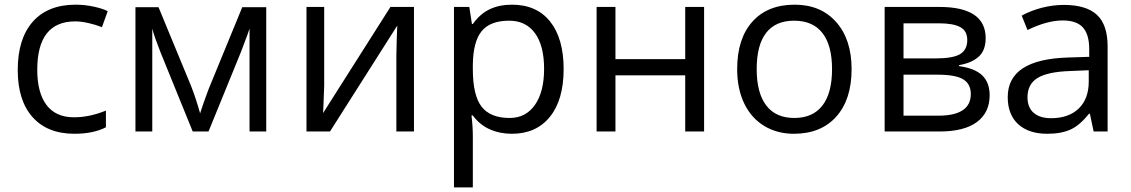

<svg xmlns="http://www.w3.org/2000/svg" viewBox="-20 -565 4860 825"><path d="M299.8 9.8Q183.6 9.8 119.9 -61.8Q56.2 -133.3 56.2 -264.2Q56.2 -398.4 120.8 -471.7Q185.5 -544.9 305.2 -544.9Q343.8 -544.9 382.3 -536.6Q420.9 -528.3 442.9 -517.1L418 -448.2Q391.1 -459 359.4 -466.1Q327.6 -473.1 303.2 -473.1Q140.1 -473.1 140.1 -265.1Q140.1 -166.5 179.9 -113.8Q219.7 -61 297.9 -61Q364.7 -61 435.1 -89.8V-18.1Q381.3 9.8 299.8 9.8Z M839.8 -78.1 855 -123.5 876 -181.2 1021 -534.2H1124V0H1052.2V-441.9L1042.5 -413.6L1014.2 -338.9L876 0H808.1L669.9 -339.8Q644 -405.3 634.3 -441.9V0H562V-534.2H661.1L801.3 -194.8Q822.3 -141.1 839.8 -78.1Z M1373 -535.2V-195.8L1369.6 -106.9L1368.2 -79.1L1657.7 -535.2H1758.8V0H1683.1V-327.1L1684.6 -391.6L1687 -455.1L1397.9 0H1296.9V-535.2Z M2179.7 9.8Q2127.4 9.8 2084.2 -9.5Q2041 -28.8 2011.7 -68.8H2005.9Q2011.7 -22 2011.7 20V240.2H1930.7V-535.2H1996.6L2007.8 -461.9H2011.7Q2043 -505.9 2084.5 -525.4Q2126 -544.9 2179.7 -544.9Q2286.1 -544.9 2344 -472.2Q2401.9 -399.4 2401.9 -268.1Q2401.9 -136.2 2343 -63.2Q2284.2 9.8 2179.7 9.8ZM2168 -476.1Q2085.9 -476.1 2049.3 -430.7Q2012.7 -385.3 2011.7 -286.1V-268.1Q2011.7 -155.3 2049.3 -106.7Q2086.9 -58.1 2169.9 -58.1Q2239.3 -58.1 2278.6 -114.3Q2317.9 -170.4 2317.9 -269Q2317.9 -369.1 2278.6 -422.6Q2239.3 -476.1 2168 -476.1Z M2624.5 -535.2V-311H2924.3V-535.2H3005.4V0H2924.3V-241.2H2624.5V0H2543.5V-535.2Z M3639.2 -268.1Q3639.2 -137.2 3573.2 -63.7Q3507.3 9.8 3391.1 9.8Q3319.3 9.8 3263.7 -23.9Q3208 -57.6 3177.7 -120.6Q3147.5 -183.6 3147.5 -268.1Q3147.5 -398.9 3212.9 -471.9Q3278.3 -544.9 3394.5 -544.9Q3506.8 -544.9 3573 -470.2Q3639.2 -395.5 3639.2 -268.1ZM3231.4 -268.1Q3231.4 -165.5 3272.5 -111.8Q3313.5 -58.1 3393.1 -58.1Q3472.7 -58.1 3513.9 -111.6Q3555.2 -165 3555.2 -268.1Q3555.2 -370.1 3513.9 -423.1Q3472.7 -476.1 3392.1 -476.1Q3312.5 -476.1 3272 -423.8Q3231.4 -371.6 3231.4 -268.1Z M4215.3 -400.9Q4215.3 -348.6 4185.3 -321.5Q4155.3 -294.4 4101.1 -285.2V-280.8Q4169.4 -271.5 4200.9 -240.7Q4232.4 -210 4232.4 -155.8Q4232.4 -81.1 4177.5 -40.5Q4122.6 0 4017.1 0H3781.2V-535.2H4016.1Q4215.3 -535.2 4215.3 -400.9ZM4151.4 -161.1Q4151.4 -204.6 4118.4 -224.4Q4085.4 -244.1 4009.3 -244.1H3862.3V-67.9H4011.2Q4151.4 -67.9 4151.4 -161.1ZM4136.2 -393.1Q4136.2 -432.1 4106.2 -448.5Q4076.2 -464.8 4015.1 -464.8H3862.3V-314H3999.5Q4074.7 -314 4105.5 -332.5Q4136.2 -351.1 4136.2 -393.1Z M4679.2 0 4663.1 -76.2H4659.2Q4619.1 -25.9 4579.3 -8.1Q4539.6 9.8 4480 9.8Q4400.4 9.8 4355.2 -31.2Q4310.1 -72.3 4310.1 -147.9Q4310.1 -310.1 4569.3 -317.9L4660.2 -320.8V-354Q4660.2 -417 4633.1 -447Q4606 -477.1 4546.4 -477.1Q4479.5 -477.1 4395 -436L4370.1 -498Q4409.7 -519.5 4456.8 -531.7Q4503.9 -543.9 4551.3 -543.9Q4647 -543.9 4693.1 -501.5Q4739.3 -459 4739.3 -365.2V0ZM4496.1 -57.1Q4571.8 -57.1 4615 -98.6Q4658.2 -140.1 4658.2 -214.8V-263.2L4577.1 -259.8Q4480.5 -256.3 4437.7 -229.7Q4395 -203.1 4395 -147Q4395 -103 4421.6 -80.1Q4448.2 -57.1 4496.1 -57.1Z"/></svg>

Font: Zoram GWebM
Style: Regular
Weight: 400
Foundry: Ascender Corporation
Version: Version 1.000